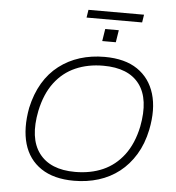

<svg xmlns="http://www.w3.org/2000/svg" viewBox="-63 -1031 1008 1098"><g transform="rotate(5 441.5 -482.5)"><path d="M402 8Q286 8 213 -41Q140 -90 114.5 -178Q89 -266 111 -385Q129 -467 165.5 -528.5Q202 -590 255.5 -631Q309 -672 374.5 -692.5Q440 -713 516 -713Q633 -713 705 -664Q777 -615 803.5 -527Q830 -439 806 -320Q789 -238 751.5 -176.5Q714 -115 661.5 -74Q609 -33 543 -12.5Q477 8 402 8ZM404 -43Q493 -43 563.5 -74Q634 -105 683 -169.5Q732 -234 753 -333Q784 -493 721 -577.5Q658 -662 513 -662Q425 -662 354 -631Q283 -600 234.5 -536Q186 -472 165 -373Q133 -214 197 -128.5Q261 -43 404 -43ZM393 -928 400 -973H719L712 -928ZM494 -802 505 -872H583L572 -802Z"/></g></svg>

Font: Nunito Sans 7pt SemiExpanded ExtraLight
Style: Italic
Weight: 250
Width: 6
Italic angle: -9°
Designer: Vernon Adams
Foundry: Vernon Adams
Version: Version 3.101;gftools[0.9.27]